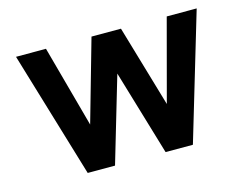

<svg xmlns="http://www.w3.org/2000/svg" viewBox="-78 -640 991 774"><g transform="rotate(-15 417.0 -253.5)"><path d="M639 10H525L419 -346L314 10H200L42 -517H167L260 -176L357 -517H480L580 -176L671 -517H796Z"/></g></svg>

Font: SUIT
Style: Bold
Weight: 700
Designer: Sunn Youn; Korean Glyphs from Source Han Sans (Sandoll Communications; Soo-young Jang, Joo-yeon Kang)
Foundry: Sunn
Version: Version 1.150